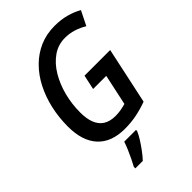

<svg xmlns="http://www.w3.org/2000/svg" viewBox="-275 -827 1150 1150"><g transform="rotate(-45 300.0 -252.0)"><path d="M283.7 9.8Q170.4 9.8 110.8 -54.9Q51.3 -119.6 51.3 -241.2Q51.3 -318.8 67.6 -390.6Q84 -462.4 115.2 -523.2Q146.5 -584 191.7 -629.2Q236.8 -674.3 294.4 -699.5Q352.1 -724.6 421.4 -724.6Q474.1 -724.6 518.6 -712.6Q563 -700.7 600.1 -679.7L554.7 -588.4Q522.5 -607.9 488 -618.9Q453.6 -629.9 414.6 -629.9Q356.4 -629.9 310.1 -597.4Q263.7 -564.9 230.7 -510Q197.8 -455.1 180.4 -387.5Q163.1 -319.8 163.1 -249Q163.1 -195.8 177.5 -159.2Q191.9 -122.6 221.9 -103.5Q252 -84.5 297.9 -84.5Q323.2 -84.5 345 -88.4Q366.7 -92.3 386.7 -98.1L428.7 -293.9H317.4L337.4 -386.7H554.7L477.5 -26.4Q432.6 -9.8 385 0Q337.4 9.8 283.7 9.8ZM160.2 221.2V208Q170.4 189.9 183.1 163.8Q195.8 137.7 207.5 110.1Q219.2 82.5 226.1 61H325.7V70.8Q317.4 91.3 300.3 118.7Q283.2 146 262.9 173.3Q242.7 200.7 223.1 221.2Z"/></g></svg>

Font: Open Sans SemiCondensed SemiBold
Style: Italic
Weight: 600
Width: 4
Italic angle: -12°
Designer: Monotype Design Team
Foundry: Monotype Imaging Inc.
Version: Version 3.000